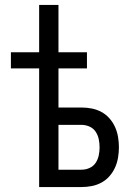

<svg xmlns="http://www.w3.org/2000/svg" viewBox="-20 -755 540 775"><path d="M138 0V-479H24V-544H138V-735H216V-544H331V-479H216V-321H309Q330 -321 350.5 -317Q371 -313 389.5 -303Q408 -293 422 -277Q436 -261 444.5 -242Q453 -223 456.5 -202Q460 -181 460 -161Q460 -140 456.5 -119Q453 -98 444.5 -79Q436 -60 422 -44Q408 -28 389.5 -18Q371 -8 350.5 -4Q330 0 309 0ZM309 -70Q326 -70 341.5 -77Q357 -84 366 -97.5Q375 -111 378.5 -127.5Q382 -144 382 -160Q382 -177 378.5 -193.5Q375 -210 366 -223.5Q357 -237 341.5 -244Q326 -251 309 -251H216V-70Z"/></svg>

Font: Iosevka Fuck
Style: Regular
Weight: 400
Monospace: yes
Designer: Belleve Invis
Foundry: Belleve Invis
Version: Version 28.0.7; ttfautohint (v1.8.3)